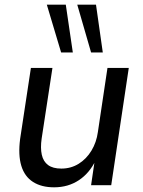

<svg xmlns="http://www.w3.org/2000/svg" viewBox="-20 -791 610 820"><path d="M211 9Q157 9 121 -14Q85 -37 71 -83Q57 -129 66 -198L112 -501H204L158 -200Q152 -159 158.5 -130Q165 -101 185.5 -86Q206 -71 242 -71Q283 -71 316 -91.5Q349 -112 370.5 -147.5Q392 -183 398 -227L439 -501H530L455 0H369L385 -109H390Q363 -52 317 -21.5Q271 9 211 9ZM369 -567 310 -771H390L419 -567ZM241 -567 180 -771H261L291 -567Z"/></svg>

Font: Nunitoga
Style: Medium Italic
Weight: 500
Italic angle: -9°
Designer: Vernon Adams
Foundry: Vernon Adams
Version: Version 1.0